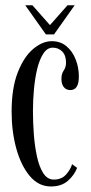

<svg xmlns="http://www.w3.org/2000/svg" viewBox="-20 -680 336 711"><path d="M168.5 10.5Q122.5 10.5 90 -28.5Q57.5 -67.5 40.2 -130.5Q23 -193.5 23 -266Q23 -354.5 46 -412.5Q69 -470.5 103.2 -499Q137.5 -527.5 171.5 -527.5Q204 -527.5 226.2 -508.8Q248.5 -490 260.2 -460Q272 -430 272 -396.5Q272 -346.5 240.5 -346.5Q224.5 -346.5 216 -357.8Q207.5 -369 207.5 -388Q207.5 -407 216 -419Q224.5 -431 224.5 -448Q224.5 -475 210.5 -489.2Q196.5 -503.5 175.5 -503.5Q155 -503.5 140.8 -482Q126.5 -460.5 118 -425.8Q109.5 -391 105.8 -349.8Q102 -308.5 102 -269Q102 -228 105.2 -183.8Q108.5 -139.5 116.8 -101Q125 -62.5 140.2 -38.8Q155.5 -15 179 -15Q207.5 -15 224 -33Q240.5 -51 247 -72L265.5 -58.5Q256 -32.5 232 -11Q208 10.5 168.5 10.5ZM150 -552.5 73.5 -660.5H100L165 -587L230 -660.5H256.5L180 -552.5Z"/></svg>

Font: Imbue 50pt
Style: Regular
Weight: 400
Designer: Tyler Finck
Foundry: Etcetera Type Company
Version: Version 1.102; ttfautohint (v1.8.3)